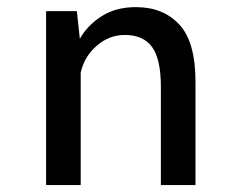

<svg xmlns="http://www.w3.org/2000/svg" viewBox="-20 -532 690 552"><path d="M112.5 0V-500H201L209.5 -420.5Q232 -460 272.8 -485.8Q313.5 -511.5 371 -511.5Q449 -511.5 495.5 -461.5Q542 -411.5 542 -297.5V0H442.5V-282.5Q442.5 -362 417.2 -396.8Q392 -431.5 339 -431.5Q293.5 -431.5 257.8 -400.2Q222 -369 212 -323V0Z"/></svg>

Font: Trispace
Style: Regular
Weight: 400
Designer: Tyler Finck
Foundry: Etcetera Type Company
Version: Version 1.210; ttfautohint (v1.8.3)